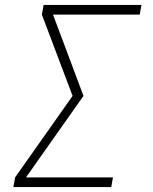

<svg xmlns="http://www.w3.org/2000/svg" viewBox="-20 -755 616 775"><path d="M34 0H429L436 -39H85L317 -368L194 -696H544L551 -735H156L149 -696L273 -368L41 -39Z"/></svg>

Font: Iosevka Sparkle Extralight
Style: Italic
Weight: 200
Italic angle: -9°
Designer: Belleve Invis
Foundry: Belleve Invis
Version: Version 4.5.0; ttfautohint (v1.8.3)